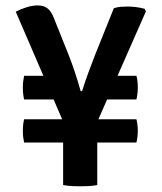

<svg xmlns="http://www.w3.org/2000/svg" viewBox="-20 -664 580 689"><path d="M209.5 -221 36.5 -622Q54.5 -631.5 75.5 -638Q96.5 -644.5 116 -644.5Q138 -644.5 151.5 -633.2Q165 -622 174 -597.5L226.5 -466.5Q237.5 -438.5 248.2 -406.5Q259 -374.5 269.5 -337H274.5Q285 -371 297.8 -405.2Q310.5 -439.5 321 -466.5L388.5 -634.5Q400.5 -638.5 412.5 -639.5Q424.5 -640.5 436 -640.5Q451 -640.5 466.5 -638.8Q482 -637 499 -632.5L503.5 -623L326.5 -221ZM268.5 4.5Q257.5 4.5 239.5 3.8Q221.5 3 206.5 0V-258.5H329V0Q314 3 297.8 3.8Q281.5 4.5 268.5 4.5ZM66.5 -152.5Q64.5 -161.5 63.2 -172Q62 -182.5 62 -194.5Q62 -206 63.2 -217Q64.5 -228 66.5 -236H469.5Q472 -227 473.2 -216.5Q474.5 -206 474.5 -195Q474.5 -184 473.2 -173Q472 -162 469.5 -152.5ZM66.5 -307Q64.5 -315.5 63.2 -326.5Q62 -337.5 62 -349.5Q62 -361.5 63.2 -372Q64.5 -382.5 66.5 -392H204.5V-307ZM331.5 -307V-392H469.5Q472 -384 473.2 -373.2Q474.5 -362.5 474.5 -350Q474.5 -338.5 473.2 -327.8Q472 -317 469.5 -307Z"/></svg>

Font: Signika Negative Light SemiBold
Style: Regular
Weight: 600
Version: Version 2.001